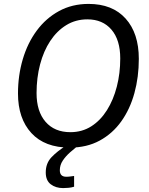

<svg xmlns="http://www.w3.org/2000/svg" viewBox="-20 -745 761 982"><path d="M337 10Q209 10 140.5 -64.5Q72 -139 72 -267Q72 -359 96.5 -442Q121 -525 168 -588.5Q215 -652 282 -688.5Q349 -725 433 -725Q555 -725 622.5 -650Q690 -575 690 -444Q690 -351 667.5 -269Q645 -187 600.5 -124.5Q556 -62 490 -26Q424 10 337 10ZM340 -69Q400 -69 447 -99Q494 -129 527 -181.5Q560 -234 577.5 -302Q595 -370 595 -446Q595 -541 550 -593.5Q505 -646 427 -646Q367 -646 319 -616.5Q271 -587 237 -535.5Q203 -484 185 -415.5Q167 -347 167 -269Q167 -175 213 -122Q259 -69 340 -69ZM303 217Q265 217 239.5 197.5Q214 178 214 137Q214 90 243.5 59Q273 28 318 0H379Q360 15 338 34.5Q316 54 301 76.5Q286 99 286 126Q286 159 319 159Q330 159 340 157.5Q350 156 359 155V210Q346 214 331.5 215.5Q317 217 303 217Z"/></svg>

Font: Manna Sans
Style: Italic
Weight: 400
Italic angle: -12°
Designer: Monotype Design Team
Foundry: Monotype Imaging Inc.
Version: Version 2.001.1; ttfautohint (v1.8.2)